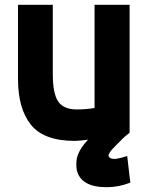

<svg xmlns="http://www.w3.org/2000/svg" viewBox="-20 -559 620 800"><path d="M347 23Q310 28 291 28Q163 28 109 -39Q55 -106 55 -230V-539H200V-250Q200 -169 222.5 -136Q245 -103 300 -103Q338 -103 374 -109V-539H520V-6Q513 -1 500.5 10Q488 21 485 24Q486 23 489 21Q486 24 477 33Q468 42 462 48Q456 54 448.5 62Q441 70 437 77Q433 84 432 89Q435 105 463 103Q491 98 510 91L523 202Q474 221 425 221Q317 221 300 150Q296 126 300 102Q308 64 347 23Z"/></svg>

Font: Repo
Style: Bold
Weight: 700
Designer: Stefan Peev
Foundry: Context Ltd
Version: Version 001.000